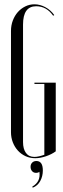

<svg xmlns="http://www.w3.org/2000/svg" viewBox="-20 -727 295 892"><path d="M31 -583Q31 -609 39.5 -631.5Q48 -654 62.5 -670.5Q77 -687 97 -697Q117 -707 140 -707Q166 -707 191 -693.5Q216 -680 232 -657L227 -654Q196 -698 148 -698Q87 -698 87 -613V-67Q87 -35 100.5 -16.5Q114 2 140 2Q150 2 162.5 -1Q175 -4 186 -8V-337H140V-343H239V-24Q220 -10 193.5 -1Q167 8 144 8Q119 8 98.5 -1.5Q78 -11 63 -27.5Q48 -44 39.5 -66Q31 -88 31 -113ZM163 71Q158 76 147 76Q136 76 129 68Q122 60 122 48Q122 36 129.5 28.5Q137 21 149 21Q179 21 179 65Q179 92 167 114Q155 136 132 145L130 140Q170 117 163 71Z"/></svg>

Font: Moniqa Cond Display
Style: Regular
Weight: 400
Width: 3
Designer: Rajesh Rajput
Foundry: Rajesh Rajput
Version: Version 1.000